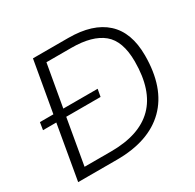

<svg xmlns="http://www.w3.org/2000/svg" viewBox="-147 -828 1004 988"><g transform="rotate(-30 355.0 -334.0)"><path d="M671 -393Q671 -201 569.5 -100.5Q468 0 277 0H47L103 -322H24L31 -366H111L164 -668H374Q519 -668 595 -599Q671 -530 671 -393ZM610 -392Q610 -514 548 -565Q486 -616 362 -616H214L170 -366H374L366 -322H162L115 -52H273Q441 -52 525.5 -136.5Q610 -221 610 -392Z"/></g></svg>

Font: Celebes Light
Style: Italic
Weight: 300
Italic angle: -10°
Designer: Anugrah Pasau
Foundry: Lafontype
Version: Version 1.000; ttfautohint (v1.8.4)